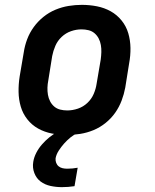

<svg xmlns="http://www.w3.org/2000/svg" viewBox="-20 -548 640 791"><path d="M256 8Q224 8 193.5 2Q163 -4 137 -18.5Q111 -33 92.5 -56.5Q74 -80 65.5 -109Q57 -138 56.5 -169.5Q56 -201 61 -233L78 -333Q82 -360 92 -386.5Q102 -413 119 -436.5Q136 -460 159 -478.5Q182 -497 208.5 -508Q235 -519 262.5 -523.5Q290 -528 317 -528Q349 -528 379.5 -522Q410 -516 436 -501.5Q462 -487 481 -463.5Q500 -440 508.5 -411Q517 -382 517.5 -350.5Q518 -319 512 -287L496 -187Q491 -160 481 -133.5Q471 -107 454.5 -83.5Q438 -60 415 -41.5Q392 -23 365.5 -12Q339 -1 311 3.5Q283 8 256 8ZM257 -93Q279 -93 301 -100.5Q323 -108 340 -124Q357 -140 366 -161Q375 -182 378 -203L395 -303Q397 -318 397.5 -333Q398 -348 395.5 -362.5Q393 -377 386.5 -389.5Q380 -402 369.5 -411Q359 -420 345 -423.5Q331 -427 316 -427Q294 -427 272.5 -419.5Q251 -412 234 -396Q217 -380 208 -359Q199 -338 195 -317L179 -217Q176 -202 175.5 -187Q175 -172 177.5 -157.5Q180 -143 186.5 -130.5Q193 -118 203.5 -109Q214 -100 228 -96.5Q242 -93 257 -93ZM235 223Q211 223 188 218Q165 213 147.5 200Q130 187 121.5 165Q113 143 117 119Q120 100 129.5 81.5Q139 63 153 47Q167 31 183 18Q199 5 217 -5L221 -8H301L300 0Q284 7 270 18.5Q256 30 244 43.5Q232 57 222 72.5Q212 88 209 104Q208 114 211.5 123Q215 132 222 137.5Q229 143 238 145Q247 147 257 147Q267 147 278.5 146Q290 145 300 143L287 219Q274 221 261 222Q248 223 235 223Z"/></svg>

Font: Iosevka Etoile
Style: Bold Italic
Weight: 700
Italic angle: -9°
Designer: Belleve Invis
Foundry: Belleve Invis
Version: Version 28.1.0; ttfautohint (v1.8.4)